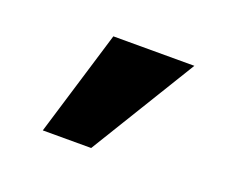

<svg xmlns="http://www.w3.org/2000/svg" viewBox="-51 -881 403 343"><g transform="rotate(20 150.5 -709.5)"><path d="M54 -609 115 -810H269L146 -609Z"/></g></svg>

Font: Oswald SemiBold
Style: Regular
Weight: 600
Designer: Vernon Adams
Foundry: Vernon Adams
Version: Version 4.100; ttfautohint (v1.8.1.43-b0c9)